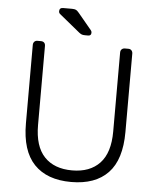

<svg xmlns="http://www.w3.org/2000/svg" viewBox="-59 -930 809 990"><g transform="rotate(5 345.5 -435.0)"><path d="M346 10Q221 10 154.5 -59.5Q88 -129 88 -271V-677Q88 -687 94 -693.5Q100 -700 110 -700H128Q139 -700 145 -694Q151 -688 151 -677V-268Q151 -158 202 -104Q253 -50 346 -50Q438 -50 489 -104Q540 -158 540 -268V-677Q540 -688 546.5 -694Q553 -700 563 -700H581Q591 -700 597 -693.5Q603 -687 603 -677V-271Q603 -128 537 -59Q471 10 346 10ZM353 -750Q342 -750 336 -752Q330 -754 322 -760L213 -849Q208 -854 208 -861Q208 -880 227 -880H273Q287 -880 294 -876.5Q301 -873 310 -862L379 -779Q384 -774 384 -766Q384 -750 368 -750Z"/></g></svg>

Font: Rubik AZ
Style: Regular
Weight: 300
Designer: Hubert and Fischer
Foundry: Hubert & Fischer
Version: Version 2.000